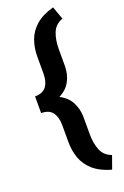

<svg xmlns="http://www.w3.org/2000/svg" viewBox="-179 -833 689 1063"><g transform="rotate(-20 165.0 -301.5)"><path d="M313 100.1 285.6 176.8Q218.8 157.7 180.4 123.8Q142.1 89.8 126.2 45.2Q110.4 0.5 110.4 -50.8V-150.4Q110.4 -196.8 90.1 -224.6Q69.8 -252.4 23.4 -252.4V-350.6Q69.8 -350.6 90.1 -378.4Q110.4 -406.2 110.4 -453.1V-552.7Q110.4 -604 126.2 -648.7Q142.1 -693.4 180.4 -727.3Q218.8 -761.2 285.6 -779.8L313 -703.6Q268.6 -687.5 252.4 -646.7Q236.3 -606 236.3 -552.7V-453.1Q236.3 -404.3 215.3 -364.5Q194.3 -324.7 148.9 -301.8Q194.3 -278.8 215.3 -238.8Q236.3 -198.7 236.3 -150.4V-50.8Q236.3 2.4 252.4 43.2Q268.6 84 313 100.1Z"/></g></svg>

Font: Vazirmatn FD
Style: Bold
Weight: 700
Designer: Saber Rastikerdar
Foundry: Saber Rastikerdar
Version: Version 33.001